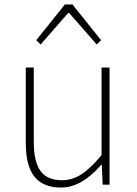

<svg xmlns="http://www.w3.org/2000/svg" viewBox="-20 -831 617 864"><path d="M255 13Q174 13 135 -36Q96 -85 96 -188V-527H132V-192Q132 -104 162 -62Q192 -20 258 -20Q306 -20 346.5 -46.5Q387 -73 437 -133V-527H473V0H442L438 -90H436Q347 13 255 13ZM143 -650 272 -811H306L435 -650L415 -631L291 -773H287L163 -631Z"/></svg>

Font: Noto Sans Korean Thin
Style: Regular
Weight: 250
Designer: Ryoko NISHIZUKA  (kana & ideographs); Paul D. Hunt (Latin, Greek & Cyrillic); Wenlong ZHANG  (bopomofo); Sandoll Communi
Foundry: Adobe Systems Incorporated
Version: Version 1.0001;PS 1;hotconv 1.0.78;makeotf.lib2.5.61930